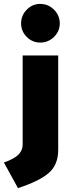

<svg xmlns="http://www.w3.org/2000/svg" viewBox="-56 -769 378 983"><path d="M150 -551Q110 -551 81 -580Q52 -609 52 -649Q52 -690 81 -719.5Q110 -749 150 -749Q191 -749 220.5 -719.5Q250 -690 250 -649Q250 -609 220.5 -580Q191 -551 150 -551ZM242 -485V-2Q242 76 192 118Q142 160 36 194L-36 63Q18 44 39 22Q60 0 60 -29V-485Z"/></svg>

Font: Palanquin Dark
Style: Bold
Weight: 700
Designer: Pria Ravichandran
Version: Version 1.000